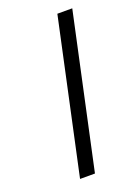

<svg xmlns="http://www.w3.org/2000/svg" viewBox="-129 -716 565 775"><g transform="rotate(-20 153.5 -329.0)"><path d="M77 0 219 -658H283L141 0Z"/></g></svg>

Font: Ysabeau Infant Light
Style: Italic
Weight: 300
Italic angle: -12°
Designer: Christian Thalmann (Catharsis Fonts)
Version: Version 2.001;gftools[0.9.30]; featfreeze: ss01,ss02,lnum